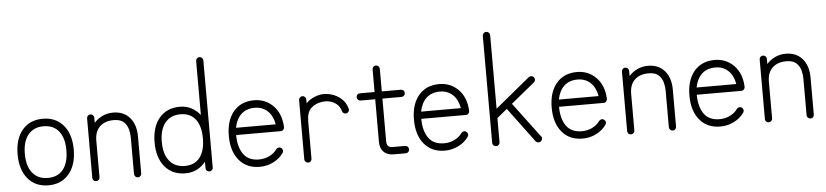

<svg xmlns="http://www.w3.org/2000/svg" viewBox="-44 -982 5366 1247"><g transform="rotate(-5 2639.0 -359.0)"><path d="M230 13Q145 13 96 -45.5Q47 -104 47 -204Q47 -305 96 -363Q145 -421 230 -421Q314 -421 363.5 -363Q413 -305 413 -204Q413 -104 363.5 -45.5Q314 13 230 13ZM230 -35Q295 -35 330 -79Q365 -123 365 -204Q365 -284 330 -328Q295 -372 230 -372Q166 -372 130 -328Q94 -284 94 -204Q94 -123 130 -79Q166 -35 230 -35Z M540 13Q530 13 523.5 6.5Q517 0 517 -10V-398Q517 -408 523.5 -415Q530 -422 540 -422Q550 -422 557 -415Q564 -408 564 -398V-365Q587 -391 619 -406Q651 -421 688 -421Q757 -421 796.5 -375.5Q836 -330 836 -252V-12Q836 -2 829.5 5Q823 12 813 12Q803 12 796 5Q789 -2 789 -12V-252Q789 -275 782 -303Q775 -331 753.5 -351.5Q732 -372 688 -372Q630 -372 597 -340Q564 -308 564 -249V-10Q564 0 557 6.5Q550 13 540 13Z M1278 14Q1268 14 1261.5 7.5Q1255 1 1255 -9V-51Q1232 -22 1199 -4.5Q1166 13 1123 13Q1038 13 989 -45.5Q940 -104 940 -204Q940 -305 989 -363Q1038 -421 1123 -421Q1166 -421 1199 -403Q1232 -385 1255 -356V-707Q1255 -717 1261.5 -724Q1268 -731 1278 -731Q1288 -731 1295 -724Q1302 -717 1302 -707V-9Q1302 1 1295 7.5Q1288 14 1278 14ZM1123 -35Q1187 -35 1221 -79Q1255 -123 1255 -204Q1255 -284 1221 -328Q1187 -372 1123 -372Q1059 -372 1023 -328Q987 -284 987 -204Q987 -123 1023 -79Q1059 -35 1123 -35Z M1607 13Q1522 13 1473 -45.5Q1424 -104 1424 -204Q1424 -305 1473 -363Q1522 -421 1607 -421Q1681 -421 1731.5 -370Q1782 -319 1786 -232V-229Q1786 -220 1779 -213Q1773 -206 1762 -206H1472Q1472 -129 1504.5 -82Q1537 -35 1607 -35Q1643 -35 1674.5 -50.5Q1706 -66 1723 -91Q1729 -99 1738.5 -101Q1748 -103 1756 -97Q1764 -92 1766 -82Q1768 -72 1762 -64Q1738 -29 1696.5 -8Q1655 13 1607 13ZM1475 -253H1734Q1724 -310 1690.5 -341Q1657 -372 1607 -372Q1553 -372 1519.5 -341Q1486 -310 1475 -253Z M1923 13Q1913 13 1906 6Q1899 -1 1899 -10V-396Q1899 -406 1906 -413Q1913 -420 1923 -420Q1933 -420 1939.5 -413Q1946 -406 1946 -396V-371Q1961 -389 1988 -402.5Q2015 -416 2040 -420Q2075 -425 2111 -414.5Q2147 -404 2175.5 -379Q2204 -354 2215 -313Q2218 -304 2213 -295.5Q2208 -287 2199 -284Q2189 -282 2180.5 -287Q2172 -292 2170 -301Q2162 -330 2142 -347Q2122 -364 2096.5 -370Q2071 -376 2047 -372Q2004 -367 1975 -340Q1946 -313 1946 -254V-10Q1946 -1 1939.5 6Q1933 13 1923 13Z M2480 8Q2439 8 2415.5 -15.5Q2392 -39 2392 -78V-359H2296Q2286 -359 2279.5 -366Q2273 -373 2273 -383Q2273 -393 2279.5 -399.5Q2286 -406 2296 -406H2392V-553Q2392 -563 2398.5 -570Q2405 -577 2415 -577Q2425 -577 2432 -570Q2439 -563 2439 -553V-406H2563Q2573 -406 2580 -399.5Q2587 -393 2587 -383Q2587 -373 2580 -366Q2573 -359 2563 -359H2439V-78Q2439 -74 2440.5 -64.5Q2442 -55 2451 -47.5Q2460 -40 2480 -40H2558Q2569 -40 2576 -33Q2583 -26 2583 -16Q2583 -6 2576 1Q2569 8 2558 8Z M2814 13Q2729 13 2680 -45.5Q2631 -104 2631 -204Q2631 -305 2680 -363Q2729 -421 2814 -421Q2888 -421 2938.5 -370Q2989 -319 2993 -232V-229Q2993 -220 2986 -213Q2980 -206 2969 -206H2679Q2679 -129 2711.5 -82Q2744 -35 2814 -35Q2850 -35 2881.5 -50.5Q2913 -66 2930 -91Q2936 -99 2945.5 -101Q2955 -103 2963 -97Q2971 -92 2973 -82Q2975 -72 2969 -64Q2945 -29 2903.5 -8Q2862 13 2814 13ZM2682 -253H2941Q2931 -310 2897.5 -341Q2864 -372 2814 -372Q2760 -372 2726.5 -341Q2693 -310 2682 -253Z M3148 13Q3138 13 3131 6.5Q3124 0 3124 -10V-708Q3124 -718 3131 -725Q3138 -732 3148 -732Q3158 -732 3165 -725Q3172 -718 3172 -708V-229L3398 -415Q3406 -421 3415.5 -420Q3425 -419 3432 -411Q3437 -404 3436.5 -394.5Q3436 -385 3428 -378L3274 -252L3444 -25Q3451 -18 3449 -8Q3447 2 3439 8Q3432 14 3422 12.5Q3412 11 3406 4L3238 -222L3172 -168V-10Q3172 0 3165 6.5Q3158 13 3148 13Z M3712 13Q3627 13 3578 -45.5Q3529 -104 3529 -204Q3529 -305 3578 -363Q3627 -421 3712 -421Q3786 -421 3836.5 -370Q3887 -319 3891 -232V-229Q3891 -220 3884 -213Q3878 -206 3867 -206H3577Q3577 -129 3609.5 -82Q3642 -35 3712 -35Q3748 -35 3779.5 -50.5Q3811 -66 3828 -91Q3834 -99 3843.5 -101Q3853 -103 3861 -97Q3869 -92 3871 -82Q3873 -72 3867 -64Q3843 -29 3801.5 -8Q3760 13 3712 13ZM3580 -253H3839Q3829 -310 3795.5 -341Q3762 -372 3712 -372Q3658 -372 3624.5 -341Q3591 -310 3580 -253Z M4027 13Q4017 13 4010.5 6.5Q4004 0 4004 -10V-398Q4004 -408 4010.5 -415Q4017 -422 4027 -422Q4037 -422 4044 -415Q4051 -408 4051 -398V-365Q4074 -391 4106 -406Q4138 -421 4175 -421Q4244 -421 4283.5 -375.5Q4323 -330 4323 -252V-12Q4323 -2 4316.5 5Q4310 12 4300 12Q4290 12 4283 5Q4276 -2 4276 -12V-252Q4276 -275 4269 -303Q4262 -331 4240.5 -351.5Q4219 -372 4175 -372Q4117 -372 4084 -340Q4051 -308 4051 -249V-10Q4051 0 4044 6.5Q4037 13 4027 13Z M4610 13Q4525 13 4476 -45.5Q4427 -104 4427 -204Q4427 -305 4476 -363Q4525 -421 4610 -421Q4684 -421 4734.5 -370Q4785 -319 4789 -232V-229Q4789 -220 4782 -213Q4776 -206 4765 -206H4475Q4475 -129 4507.5 -82Q4540 -35 4610 -35Q4646 -35 4677.5 -50.5Q4709 -66 4726 -91Q4732 -99 4741.5 -101Q4751 -103 4759 -97Q4767 -92 4769 -82Q4771 -72 4765 -64Q4741 -29 4699.5 -8Q4658 13 4610 13ZM4478 -253H4737Q4727 -310 4693.5 -341Q4660 -372 4610 -372Q4556 -372 4522.5 -341Q4489 -310 4478 -253Z M4925 13Q4915 13 4908.5 6.5Q4902 0 4902 -10V-398Q4902 -408 4908.5 -415Q4915 -422 4925 -422Q4935 -422 4942 -415Q4949 -408 4949 -398V-365Q4972 -391 5004 -406Q5036 -421 5073 -421Q5142 -421 5181.5 -375.5Q5221 -330 5221 -252V-12Q5221 -2 5214.5 5Q5208 12 5198 12Q5188 12 5181 5Q5174 -2 5174 -12V-252Q5174 -275 5167 -303Q5160 -331 5138.5 -351.5Q5117 -372 5073 -372Q5015 -372 4982 -340Q4949 -308 4949 -249V-10Q4949 0 4942 6.5Q4935 13 4925 13Z"/></g></svg>

Font: Kurewa Gothic CJK TC Regular
Style: Regular
Weight: 400
Designer: Max Yao
Foundry: Max-Everyday
Version: Version 1.071; ttfautohint (v1.8.3)